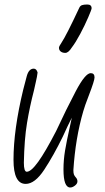

<svg xmlns="http://www.w3.org/2000/svg" viewBox="-20 -809 465 853"><path d="M262 -56Q262 -98 269 -140Q276 -182 291 -249L299 -286Q282 -253 259 -202Q218 -118 176.5 -55Q135 8 94 8Q40 8 40 -99Q40 -232 83 -410L99 -471Q108 -504 130 -504Q142 -504 147 -487Q145 -469 139 -444Q133 -419 131 -408Q112 -335 100 -262.5Q88 -190 86 -86Q86 -46 99 -46Q118 -46 150 -90.5Q182 -135 229 -226Q275 -325 317 -404.5Q359 -484 383 -484Q400 -484 400 -465Q400 -451 375 -386Q356 -337 350 -315Q315 -195 306 -53Q306 -40 308.5 -33.5Q311 -27 317.5 -20Q324 -13 324 -3Q324 7 313 15.5Q302 24 292 24Q262 24 262 -56ZM242 -597Q242 -603 253 -619Q275 -652 332 -774Q336 -783 344 -786Q352 -789 368 -789Q387 -789 387 -772Q387 -767 372 -732Q357 -697 336.5 -658.5Q316 -620 299 -598Q284 -574 270 -574Q258 -574 250 -580Q242 -586 242 -597Z"/></svg>

Font: Bad Script
Style: Regular
Weight: 400
Italic angle: -10°
Designer: Roman Shchyukin (Gaslight Type Foundry), Cyreal (Charset Expansion)
Foundry: Gaslight
Version: Version 2.000